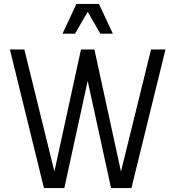

<svg xmlns="http://www.w3.org/2000/svg" viewBox="-20 -950 886 970"><path d="M30 -700H103L266 -38H245L389 -700H457L601 -38H580L743 -700H816L644 0H541L413 -587H433L305 0H202ZM366 -930H480L550 -780H487L423 -890L359 -780H296Z"/></svg>

Font: Uncut Sans Variable
Style: Regular
Weight: 400
Designer: Kasper Nordkvist
Foundry: UNCUT.wtf
Version: Version 1.303;Glyphs 3.1.2 (3151)